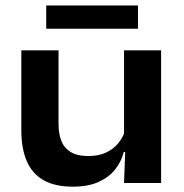

<svg xmlns="http://www.w3.org/2000/svg" viewBox="-20 -669 673 702"><path d="M194 -485V-215.5Q194 -181.5 203.8 -155.2Q213.5 -129 237.5 -113.8Q261.5 -98.5 303 -98.5Q340.5 -98.5 367.2 -111Q394 -123.5 411.5 -144.2Q429 -165 437 -190.5L456 -113.5H432.5Q424 -78.5 401.2 -49.8Q378.5 -21 340.5 -3.8Q302.5 13.5 246 13.5Q181 13.5 139.2 -10.2Q97.5 -34 77.8 -80Q58 -126 58 -192.5V-485ZM569 -485V0H433.5L438.5 -133L433.5 -146V-485ZM149 -564V-649H484.5V-564Z"/></svg>

Font: AnekLatin_SemiExpandedSemiBold
Style: Regular
Weight: 600
Width: 6
Designer: Yesha Goshar
Foundry: Ek Type
Version: Version 1.003